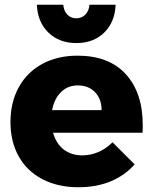

<svg xmlns="http://www.w3.org/2000/svg" viewBox="-20 -781 643 807"><path d="M580 -255Q580 -234 579 -223H203Q216 -177 248 -152.5Q280 -128 326 -128Q361 -128 393.5 -142Q426 -156 453 -183L546 -90Q504 -43 444.5 -18.5Q385 6 310 6Q223 6 158 -28Q93 -62 58.5 -124Q24 -186 24 -268Q24 -351 59 -414.5Q94 -478 158 -512.5Q222 -547 306 -547Q438 -547 509 -469Q580 -391 580 -255ZM407 -318Q407 -365 379.5 -393.5Q352 -422 307 -422Q265 -422 236.5 -394Q208 -366 199 -318ZM301 -704Q323 -704 338.5 -719.5Q354 -735 356 -761H466Q463 -688 418 -644Q373 -600 301 -600Q229 -600 183.5 -644Q138 -688 135 -761H246Q248 -735 263 -719.5Q278 -704 301 -704Z"/></svg>

Font: Gontserrat
Style: Bold
Weight: 700
Designer: Julieta Ulanovsky
Foundry: Julieta Ulanovsky
Version: Version 6.001